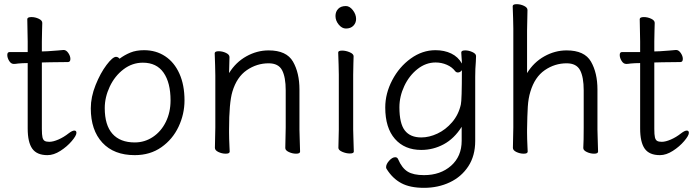

<svg xmlns="http://www.w3.org/2000/svg" viewBox="-20 -727 3341 922"><path d="M67 -422Q55 -420 47 -420H46Q33 -420 24 -434.5Q15 -449 15 -463Q15 -477 26 -477H113V-528L111 -635Q111 -645 131 -645Q149 -645 166 -637Q183 -629 183 -617Q183 -596 182 -581L181 -528V-480L209 -481Q237 -483 256.5 -484.5Q276 -486 285 -487H286Q298 -487 308 -472.5Q318 -458 318 -444Q318 -429 306 -429Q246 -429 220 -428L181 -427V-108Q181 -80 184 -67.5Q187 -55 194.5 -50.5Q202 -46 217 -46Q235 -46 260.5 -57Q286 -68 310 -87Q327 -100 337 -100Q347 -100 347 -89Q347 -76 324.5 -49.5Q302 -23 270 -2.5Q238 18 208 18Q157 18 135 -13Q113 -44 113 -110V-424H108Q89 -424 67 -422Z M672 -486Q729 -486 773 -457Q817 -428 841.5 -373.5Q866 -319 866 -245Q866 -179 837.5 -118.5Q809 -58 755 -20Q701 18 627 18Q527 18 471.5 -42Q416 -102 416 -207Q416 -261 439 -318.5Q462 -376 491.5 -415Q521 -454 537 -454Q547 -454 554 -445Q578 -463 606 -474.5Q634 -486 672 -486ZM627 -43Q675 -43 714.5 -69.5Q754 -96 776.5 -142Q799 -188 799 -245Q799 -330 765.5 -378Q732 -426 666 -426Q615 -426 573 -394Q531 -362 507 -311Q483 -260 483 -208Q483 -126 520 -84.5Q557 -43 627 -43Z M1352 -115V-293Q1352 -357 1334.5 -390Q1317 -423 1270 -423Q1213 -423 1165 -390Q1117 -357 1096 -287Q1080 -234 1080 -105V-89Q1080 -63 1082 -21L1083 1Q1083 11 1064 11Q1046 11 1029 3Q1012 -5 1012 -17L1014 -115V-364L1013 -413L1011 -471Q1011 -481 1030 -481Q1048 -481 1065 -473Q1082 -465 1082 -453L1080 -376Q1112 -428 1163 -456.5Q1214 -485 1270 -485Q1356 -485 1387 -431Q1418 -377 1418 -297V-105L1419 -67L1421 1Q1421 11 1402 11Q1384 11 1367 3Q1350 -5 1350 -16V-17Z M1641 -590Q1622 -590 1606.5 -609Q1591 -628 1591 -650Q1591 -671 1604 -684.5Q1617 -698 1641 -698Q1659 -698 1674.5 -678Q1690 -658 1690 -636Q1690 -617 1677 -603.5Q1664 -590 1641 -590ZM1623 -484Q1641 -484 1659.5 -476Q1678 -468 1678 -457Q1678 -436 1677 -421L1676 -368V-105L1677 -67L1679 1Q1679 10 1660 10Q1642 10 1623.5 2Q1605 -6 1605 -17L1607 -105V-368L1606 -417L1604 -475Q1604 -484 1623 -484Z M2003 -7Q1923 -7 1876.5 -60Q1830 -113 1830 -211Q1830 -278 1863.5 -342Q1897 -406 1952.5 -446Q2008 -486 2071 -486Q2114 -486 2147 -470Q2180 -454 2198 -422Q2198 -436 2196.5 -451Q2195 -466 2195 -475Q2195 -485 2214 -485Q2231 -485 2248.5 -477Q2266 -469 2266 -458V-457L2265 -431Q2262 -397 2262 -358V-50Q2262 21 2229 71.5Q2196 122 2140 148.5Q2084 175 2016 175Q1949 175 1907 152.5Q1865 130 1837 85Q1834 81 1834 76Q1834 61 1849 44.5Q1864 28 1878 28Q1888 28 1892 38Q1910 80 1937.5 97Q1965 114 2016 114Q2095 114 2146 69Q2197 24 2197 -51V-118Q2161 -61 2110.5 -34Q2060 -7 2003 -7ZM2003 -67Q2041 -67 2080.5 -85.5Q2120 -104 2151 -140Q2182 -176 2193 -225Q2198 -246 2198 -390Q2190 -379 2179 -379Q2171 -379 2166 -385Q2151 -405 2125.5 -416Q2100 -427 2072 -427Q2025 -427 1985 -395.5Q1945 -364 1921.5 -314Q1898 -264 1898 -212Q1898 -134 1924 -100.5Q1950 -67 2003 -67Z M2783 -115V-293Q2783 -357 2765.5 -390Q2748 -423 2701 -423Q2644 -423 2596 -390Q2548 -357 2527 -287Q2517 -255 2514.5 -214Q2512 -173 2511 -105V-89Q2511 -63 2513 -21L2514 1Q2514 11 2495 11Q2477 11 2460 3Q2443 -5 2443 -17L2445 -115V-590L2444 -639L2442 -697Q2442 -707 2461 -707Q2479 -707 2496 -699Q2513 -691 2513 -679L2511 -580V-376Q2543 -428 2594 -456.5Q2645 -485 2701 -485Q2787 -485 2818 -431Q2849 -377 2849 -297V-105L2850 -67L2852 1Q2852 11 2833 11Q2815 11 2798 3Q2781 -5 2781 -16V-17Q2783 -49 2783 -115Z M3008 -422Q2996 -420 2988 -420H2987Q2974 -420 2965 -434.5Q2956 -449 2956 -463Q2956 -477 2967 -477H3054V-528L3052 -635Q3052 -645 3072 -645Q3090 -645 3107 -637Q3124 -629 3124 -617Q3124 -596 3123 -581L3122 -528V-480L3150 -481Q3178 -483 3197.5 -484.5Q3217 -486 3226 -487H3227Q3239 -487 3249 -472.5Q3259 -458 3259 -444Q3259 -429 3247 -429Q3187 -429 3161 -428L3122 -427V-108Q3122 -80 3125 -67.5Q3128 -55 3135.5 -50.5Q3143 -46 3158 -46Q3176 -46 3201.5 -57Q3227 -68 3251 -87Q3268 -100 3278 -100Q3288 -100 3288 -89Q3288 -76 3265.5 -49.5Q3243 -23 3211 -2.5Q3179 18 3149 18Q3098 18 3076 -13Q3054 -44 3054 -110V-424H3049Q3030 -424 3008 -422Z"/></svg>

Font: Iansui 0.93
Style: Regular
Weight: 400
Designer: But Ko / Fontworks Inc.
Foundry: zi-hi.com / Fontworks Inc.
Version: Version 0.931